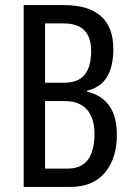

<svg xmlns="http://www.w3.org/2000/svg" viewBox="-20 -734 519 754"><path d="M73 0V-714H232Q327 -714 376 -671Q425 -628 425 -542Q425 -401 322 -378V-374Q439 -346 439 -205Q439 -112 392 -56Q345 0 257 0ZM157 -409H231Q287 -409 312.5 -440.5Q338 -472 338 -534Q338 -642 230 -642H157ZM157 -72H247Q351 -72 351 -209Q351 -271 321 -304Q291 -337 237 -337H157Z"/></svg>

Font: Noto Sans ExtraCondensed
Style: Regular
Weight: 400
Width: 2
Designer: Monotype Design Team
Foundry: Monotype Imaging Inc.
Version: Version 2.013; ttfautohint (v1.8.4.7-5d5b)